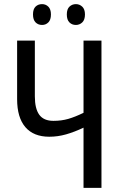

<svg xmlns="http://www.w3.org/2000/svg" viewBox="-20 -911 596 931"><path d="M472 0H385V-292Q341 -271 300.5 -259.5Q260 -248 219 -248Q143 -248 103 -294.5Q63 -341 63 -430V-714H149V-444Q149 -384 170.5 -354.5Q192 -325 239 -325Q278 -325 311 -334.5Q344 -344 385 -364V-714H472ZM140 -841Q140 -867 152.5 -879Q165 -891 184 -891Q202 -891 214.5 -878.5Q227 -866 227 -841Q227 -815 214.5 -802.5Q202 -790 184 -790Q165 -790 152.5 -802.5Q140 -815 140 -841ZM304 -841Q304 -867 317 -879Q330 -891 348 -891Q366 -891 379 -878.5Q392 -866 392 -841Q392 -815 379 -802.5Q366 -790 348 -790Q329 -790 316.5 -802.5Q304 -815 304 -841Z"/></svg>

Font: Avrile Sans Condensed
Style: Regular
Weight: 400
Width: 3
Designer: Monotype Design Team
Foundry: Monotype Imaging Inc.
Version: Version 2.001;September 10, 2019;FontCreator 11.5.0.2425 64-